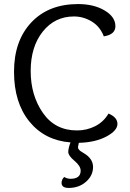

<svg xmlns="http://www.w3.org/2000/svg" viewBox="-20 -693 642 945"><path d="M514 -134Q558 -116 558 -83Q558 -50 503.5 -21Q449 8 368 10Q364 26 364 29.5Q364 33 364.5 36Q365 39 367 41Q369 43 370 45Q371 47 374.5 49.5Q378 52 380 53Q387 58 391 60Q438 87 438 129Q438 171 403.5 201.5Q369 232 318 232Q283 232 283 207Q283 191 296 178Q311 187 327 187Q377 187 377 147Q377 124 346.5 98.5Q316 73 316 55Q316 37 327 8Q200 -2 124.5 -95Q49 -188 49 -340Q49 -492 134 -582.5Q219 -673 364 -673Q442 -673 495 -641.5Q548 -610 548 -564Q548 -523 491 -514Q472 -563 431 -587.5Q390 -612 344 -612Q250 -612 190.5 -537.5Q131 -463 131 -343.5Q131 -224 191 -137.5Q251 -51 359 -51Q407 -51 448.5 -72Q490 -93 514 -134Z"/></svg>

Font: Overlock Mod
Style: Regular
Weight: 400
Designer: Dario Muhafara
Foundry: Dario Manuel Muhafara
Version: Version 1.001